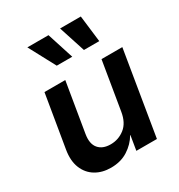

<svg xmlns="http://www.w3.org/2000/svg" viewBox="-182 -889 952 1022"><g transform="rotate(-30 293.5 -378.0)"><path d="M398.9 -220.7 447.8 -515.6H575.7L490.7 0H364.3L378.9 -88.9H377.4Q352.5 -45.9 308.3 -17.6Q264.2 10.7 203.6 10.7Q149.9 10.7 109.9 -13.4Q69.8 -37.6 51.3 -83.3Q32.7 -128.9 43.5 -193.4L97.2 -515.6H225.1L174.8 -212.9Q165.5 -156.7 190.2 -127.4Q214.8 -98.1 264.2 -98.1Q312.5 -98.1 350.6 -127.9Q388.7 -157.7 398.9 -220.7ZM224.1 -604.5 137.2 -767.1H267.1L319.3 -604.5ZM391.1 -604.5 338.4 -767.1H465.8L485.4 -604.5Z"/></g></svg>

Font: Inter Display Semi Bold
Style: Italic
Weight: 600
Italic angle: -9.39999°
Designer: Rasmus Andersson
Foundry: rsms
Version: Version 4.000;git-4fc901f